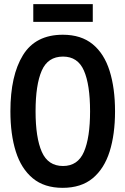

<svg xmlns="http://www.w3.org/2000/svg" viewBox="-20 -893 603 923"><path d="M281 10Q193 10 137.5 -36Q82 -82 56 -164.5Q30 -247 30 -358Q30 -530 90.5 -628Q151 -726 282 -726Q370 -726 425.5 -680.5Q481 -635 507 -552Q533 -469 533 -358Q533 -247 507 -164.5Q481 -82 425.5 -36Q370 10 281 10ZM283 -95Q354 -95 383.5 -163Q413 -231 413 -358Q413 -486 383.5 -553.5Q354 -621 283 -621Q210 -621 180.5 -553Q151 -485 151 -358Q151 -231 181 -163Q211 -95 283 -95ZM140 -788V-873H426V-788Z"/></svg>

Font: Noto Sans Mono SemiCondensed SemiBold
Style: Regular
Weight: 600
Width: 4
Designer: Monotype Design Team
Foundry: Monotype Imaging Inc.
Version: Version 2.014; ttfautohint (v1.8.4.7-5d5b)